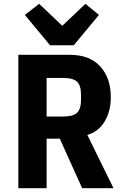

<svg xmlns="http://www.w3.org/2000/svg" viewBox="-20 -985 640 1005"><path d="M224 0H76V-698H346Q449 -698 504.5 -637.5Q560 -577 560 -476Q560 -403 528 -349.5Q496 -296 438 -279H437L574 0H410L293 -259H224ZM310 -375Q363 -375 383.5 -395Q404 -415 404 -461V-491Q404 -537 383.5 -557Q363 -577 310 -577H224V-375ZM242 -748 110 -907 185 -965 306 -850 427 -965 498 -907 366 -748Z"/></svg>

Font: Lilex Nerd Font
Style: Bold
Weight: 700
Designer: Mike Abbink, Paul van der Laan, Pieter van Rosmalen, Mikhael Khrustik
Foundry: Mikhael Khrustik
Version: Version 2.400; ttfautohint (v1.8.4.7-5d5b);Nerd Fonts 3.3.0